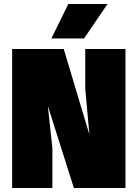

<svg xmlns="http://www.w3.org/2000/svg" viewBox="-20 -944 690 964"><path d="M41 0V-698H300L429 -268L408 -498V-698H610V0H351L220 -413L243 -201V0ZM238 -751 323 -924H520L402 -751Z"/></svg>

Font: Azeret Mono Thin Black
Style: Regular
Weight: 900
Version: Version 1.002